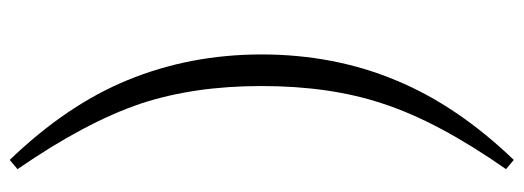

<svg xmlns="http://www.w3.org/2000/svg" viewBox="-361 -498 1077 395"><g transform="rotate(-90 177.5 -300.5)"><path d="M46 218C120 141 175 60 210 -25C245 -109 263 -201 263 -301C263 -400 245 -492 210 -577C175 -662 120 -742 46 -819L27 -803C91 -710 136 -626 162 -549C186 -476 198 -394 198 -301C198 -207 186 -124 162 -52C137 25 92 109 27 202Z"/></g></svg>

Font: AllPunType Light
Style: Regular
Weight: 300
Version: 1.0